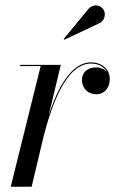

<svg xmlns="http://www.w3.org/2000/svg" viewBox="-20 -705 480 725"><path d="M358 -618.5C374 -628 381 -651 371.5 -667.5C362 -684 336.5 -693.5 315.5 -673L220.5 -558L223 -555ZM133.5 -455.5 20.5 0H99.5L146 -195.5C176.5 -311.5 231 -465 323.5 -465C353 -465 373.5 -452 383.5 -433.5C374 -444 359.5 -450.5 343 -450.5C309 -450.5 289.5 -430.5 289.5 -403.5C289.5 -372.5 311 -349 343.5 -349C376 -349 394.5 -375.5 394.5 -407C394.5 -441 368 -469.5 323 -469.5C248 -469.5 196.5 -370.5 164 -269.5L209.5 -460H56V-455.5Z"/></svg>

Font: Bodoni* 36pt
Style: Italic
Weight: 400
Italic angle: -13°
Version: Version 2.3